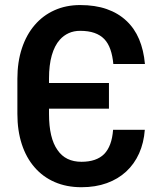

<svg xmlns="http://www.w3.org/2000/svg" viewBox="-20 -742 640 771"><path d="M561.5 -220.7H434.1Q431.6 -187.5 422.6 -163.3Q413.6 -139.2 398.4 -123.5Q382.8 -107.9 359.9 -100.1Q336.9 -92.3 307.1 -92.3Q275.4 -92.3 251.2 -104Q227.1 -115.7 210.9 -139.6Q193.8 -163.6 185.3 -199.7Q176.8 -235.8 176.8 -284.7V-305.7H417.5V-408.7H176.8V-426.8Q176.8 -481 188 -520Q199.2 -559.1 220.2 -582.5Q235.4 -599.6 255.9 -608.9Q276.4 -618.2 301.8 -618.2Q335 -618.2 358.9 -609.9Q382.8 -601.6 398.9 -585Q414.6 -568.4 423.3 -543.2Q432.1 -518.1 435.1 -484.9H562Q557.1 -540.5 538.6 -584.5Q520 -628.4 487.3 -658.7Q454.6 -689.5 408.4 -705.6Q362.3 -721.7 301.8 -721.7Q245.1 -721.7 198.5 -700.7Q151.9 -679.7 119.1 -641.1Q85.9 -602.5 67.9 -547.9Q49.8 -493.2 49.8 -425.8V-284.7Q49.8 -217.3 67.6 -162.8Q85.4 -108.4 118.7 -70.3Q151.9 -31.7 199.5 -11Q247.1 9.8 307.1 9.8Q363.8 9.8 408.9 -6.6Q454.1 -22.9 486.8 -53.2Q519.5 -83.5 538.6 -126Q557.6 -168.5 561.5 -220.7Z"/></svg>

Font: Roboto Mono SemiBold
Style: Regular
Weight: 600
Monospace: yes
Designer: Google
Version: Version 3.000